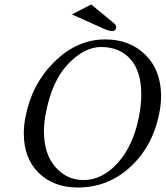

<svg xmlns="http://www.w3.org/2000/svg" viewBox="-20 -836 747 866"><path d="M503.9 -714.8Q503.9 -695.8 484.9 -695.8Q471.7 -695.8 444.8 -708L304.2 -771L391.1 -815.9L493.2 -731.9Q503.9 -722.7 503.9 -714.8ZM436 -624Q360.8 -624 287.8 -548.1Q214.8 -472.2 187 -327.1Q178.2 -283.2 178.2 -243.7Q178.2 -142.1 229.5 -83Q280.8 -23.9 356.9 -23.9Q441.9 -23.9 511.5 -101.6Q581.1 -179.2 606.9 -310.1Q617.2 -363.8 617.2 -410.2Q617.2 -514.2 568.4 -569.1Q519.5 -624 436 -624ZM699.2 -329.1Q670.4 -178.2 569.1 -84.2Q467.8 9.8 331.1 9.8Q222.2 9.8 154.8 -55.9Q87.4 -121.6 87.4 -234.4Q87.4 -270.5 95.2 -310.1Q124 -458 226.1 -558.1Q328.1 -658.2 455.1 -658.2Q565.9 -658.2 636.2 -588.4Q706.5 -518.6 706.5 -402.8Q706.5 -366.7 699.2 -329.1Z"/></svg>

Font: Linux Libertine
Style: Italic
Weight: 400
Italic angle: -12°
Designer: Philipp H. Poll
Foundry: Philipp H. Poll
Version: Version 5.1.6 ; ttfautohint (v0.9)